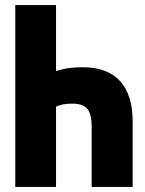

<svg xmlns="http://www.w3.org/2000/svg" viewBox="-20 -734 570 754"><path d="M200 -714V-455Q221 -462 246.5 -466Q272 -470 304 -470Q402 -470 451.5 -415.5Q501 -361 501 -256V0H340V-235Q340 -287 322.5 -307Q305 -327 265 -327Q243 -327 227.5 -324Q212 -321 200 -315V0H40V-714Z"/></svg>

Font: Noto Sans Mono Condensed Black
Style: Regular
Weight: 900
Width: 3
Designer: Monotype Design Team
Foundry: Monotype Imaging Inc.
Version: Version 2.014